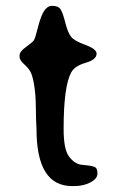

<svg xmlns="http://www.w3.org/2000/svg" viewBox="-20 -643 409 660"><path d="M103.5 -259.3Q103.5 -341.3 89.4 -385.3Q83.5 -403.8 65.4 -419.9Q47.4 -436 47.4 -446.8V-453.1Q47.4 -465.8 69.6 -481.7Q91.8 -497.6 96.4 -504.6Q101.1 -511.7 108.2 -540.8Q115.2 -569.8 123.5 -589.8Q137.7 -623 158.9 -623Q180.2 -623 188 -611.3Q195.8 -599.6 204.6 -564.7Q213.4 -529.8 224.9 -515.9Q236.3 -502 274.2 -488.3Q312 -474.6 312 -458.5Q312 -438 274.7 -427.2Q237.3 -416.5 225.1 -394.5Q198.7 -347.2 198.7 -199.7Q198.7 -130.4 216.6 -106Q234.4 -81.5 256.8 -77.1Q259.3 -76.7 280 -74.5Q300.8 -72.3 307.9 -67.6Q314.9 -63 314.9 -45.9Q314.9 -28.8 291 -16.1Q267.1 -3.4 236.3 -3.4H227.5Q105.5 -3.4 105.5 -199.2L105 -209.5Q103.5 -240.2 103.5 -259.3Z"/></svg>

Font: Averia Libre Light
Style: Regular
Weight: 300
Version: Version 1.002